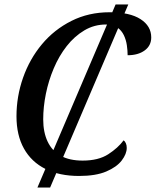

<svg xmlns="http://www.w3.org/2000/svg" viewBox="-20 -780 699 862"><path d="M148 62 499 -760H556L205 62ZM335 10Q247 10 184 -21.5Q121 -53 87.5 -113Q54 -173 54 -258Q54 -347 83.5 -431Q113 -515 168 -581Q223 -647 300.5 -686Q378 -725 472 -725Q563 -725 611 -694Q659 -663 659 -612Q659 -575 629.5 -553.5Q600 -532 553 -532Q553 -553 549.5 -577Q546 -601 536 -622Q526 -643 507 -656.5Q488 -670 456 -670Q403 -670 358.5 -643.5Q314 -617 279.5 -573Q245 -529 221.5 -473.5Q198 -418 186 -359Q174 -300 174 -244Q174 -186 194 -144Q214 -102 253 -80.5Q292 -59 351 -59Q422 -59 466 -87.5Q510 -116 535 -150Q541 -146 545 -137Q549 -128 549 -116Q549 -89 526.5 -59.5Q504 -30 457 -10Q410 10 335 10Z"/></svg>

Font: ET Text
Style: Italic
Weight: 470
Italic angle: -12°
Designer: Monotype Design Team
Foundry: Monotype Imaging Inc.
Version: Version 2.009